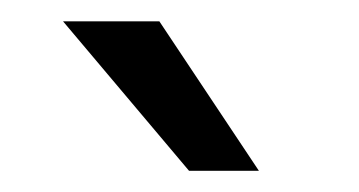

<svg xmlns="http://www.w3.org/2000/svg" viewBox="-20 -770 337 180"><path d="M39.1 -750 157.2 -609.9H222.7L129.4 -750Z"/></svg>

Font: Vazirmatn Light
Style: Regular
Weight: 300
Designer: Saber Rastikerdar
Foundry: Saber Rastikerdar
Version: Version 33.003